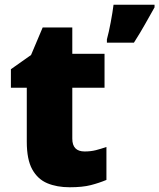

<svg xmlns="http://www.w3.org/2000/svg" viewBox="-20 -780 672 810"><path d="M632 -749Q611 -712 592 -678Q573 -644 545 -600H431V-614Q439 -643 447 -685.5Q455 -728 459 -760H632ZM337 -141Q363 -141 384.5 -146.5Q406 -152 429 -160V-21Q398 -8 363 1Q328 10 274 10Q220 10 179.5 -7Q139 -24 116 -65.5Q93 -107 93 -182V-410H26V-488L111 -548L160 -664H285V-553H421V-410H285V-195Q285 -141 337 -141Z"/></svg>

Font: Noto Sans Black
Style: Regular
Weight: 900
Designer: Monotype Design Team
Foundry: Monotype Imaging Inc.
Version: Version 2.007